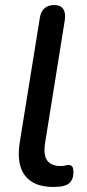

<svg xmlns="http://www.w3.org/2000/svg" viewBox="-20 -732 346 761"><path d="M191 9Q114 9 79.5 -35.5Q45 -80 58 -166L138 -662Q142 -687 156.5 -699.5Q171 -712 196 -712Q219 -712 230 -697Q241 -682 237 -653L159 -167Q151 -118 167 -96Q183 -74 220 -74Q232 -74 239.5 -76Q247 -78 253 -78Q261 -78 266 -72Q271 -66 271 -49Q271 -26 261 -13Q251 0 235 4Q227 7 214 8Q201 9 191 9Z"/></svg>

Font: Nunito ExtraLight SemiBold
Style: Italic
Weight: 600
Italic angle: -9°
Version: Version 3.602